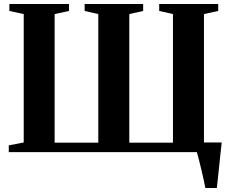

<svg xmlns="http://www.w3.org/2000/svg" viewBox="-20 -763 1160 963"><path d="M1010 180Q1006.5 161.5 1001 136Q995.5 110.5 989 84Q982.5 57.5 976.8 34.5Q971 11.5 967 -1.5L940 -48.5H1092Q1090 -30.5 1087.5 -7Q1085 16.5 1082.2 42.5Q1079.5 68.5 1076.8 94Q1074 119.5 1071.8 141.8Q1069.5 164 1067.5 180ZM24 0V-34L99 -48.5V-692.5L27 -708V-743H326V-708L254 -692.5V-47.5H473V-692.5L404.5 -708V-743H698V-708L628.5 -692.5V-47.5H847.5V-692.5L778.5 -708V-743H1074.5V-708L1003 -692.5V-48.5L1077.5 -34V0Z"/></svg>

Font: Merriweather 96pt
Style: Bold
Weight: 700
Version: Version 2.100